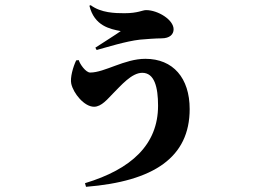

<svg xmlns="http://www.w3.org/2000/svg" viewBox="-20 -639 1040 741"><path d="M284 -407 274 -406C262 -381 250 -339 255 -316C263 -279 305 -227 343 -227C372 -227 396 -258 415 -277C447 -309 488 -358 529 -358C576 -358 590 -303 590 -231C590 -81 487 14 308 68L312 82C574 61 712 -32 712 -218C712 -338 648 -412 541 -412C460 -412 384 -359 328 -359C311 -359 288 -392 284 -407ZM325 -617C344 -539 404 -527 446 -519C425 -504 377 -474 348 -455L353 -446C390 -456 466 -480 520 -486C542 -488 582 -491 603 -491C636 -491 650 -507 650 -526C650 -563 589 -600 544 -600C529 -600 513 -588 460 -588C425 -588 370 -589 330 -619Z"/></svg>

Font: Noto Serif CJK SC Black
Style: Regular
Weight: 900
Designer: Ryoko NISHIZUKA 西塚涼子 (kana & ideographs); Frank Grießhammer (Latin, Greek & Cyrillic); Wenlong ZHANG 张文龙 (bopomofo); San
Foundry: Adobe
Version: Version 2.001;hotconv 1.1.0;makeotfexe 2.6.0